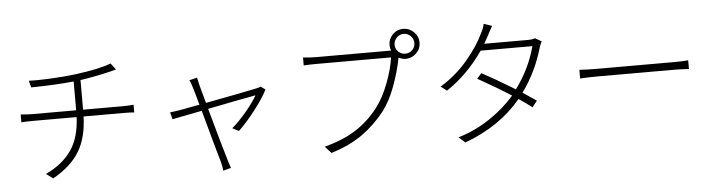

<svg xmlns="http://www.w3.org/2000/svg" viewBox="-51 -1055 5103 1375"><g transform="rotate(-5 2500.0 -367.5)"><path d="M543 -440.4H833Q867.2 -440.4 906.2 -444.3V-388.7Q878.9 -391.6 835 -391.6H542Q538.1 -241.2 478 -141.6Q418 -42 287.1 31.2L238.3 -4.9Q361.3 -63.5 423.8 -154.8Q486.3 -246.1 492.2 -391.6H181.6Q129.9 -391.6 94.7 -388.7V-445.3Q140.6 -440.4 179.7 -440.4H493.2V-647.5Q359.4 -633.8 186.5 -631.8L173.8 -680.7Q231.4 -677.7 329.6 -682.6Q427.7 -687.5 507.8 -697.3Q687.5 -720.7 767.6 -752.9L802.7 -707Q765.6 -697.3 759.8 -695.3Q628.9 -665 543 -653.3Z M1824.2 -494.1 1856.4 -470.7Q1827.1 -410.2 1761.2 -325.7Q1695.3 -241.2 1641.6 -191.4L1595.7 -214.8Q1645.5 -256.8 1699.2 -320.8Q1752.9 -384.8 1782.2 -435.5Q1695.3 -419.9 1435.5 -368.2Q1519.5 -65.4 1542 6.8Q1544.9 14.6 1551.3 36.6Q1557.6 58.6 1561.5 67.4L1504.9 82Q1503.9 59.6 1493.2 17.6Q1466.8 -71.3 1388.7 -358.4L1174.8 -316.4L1162.1 -367.2Q1188.5 -369.1 1239.3 -377.9Q1246.1 -378.9 1264.2 -382.3Q1282.2 -385.7 1315.4 -392.1Q1348.6 -398.4 1376 -403.3Q1353.5 -486.3 1339.8 -530.3Q1329.1 -568.4 1319.3 -584L1376 -597.7Q1377 -592.8 1381.3 -574.2Q1385.7 -555.7 1388.7 -541Q1401.4 -494.1 1423.8 -412.1Q1719.7 -467.8 1793 -484.4Q1809.6 -487.3 1824.2 -494.1Z M2826.7 -659.2Q2847.7 -638.7 2877 -638.7Q2906.2 -638.7 2927.2 -659.2Q2948.2 -679.7 2948.2 -709Q2948.2 -738.3 2927.2 -759.8Q2906.2 -781.2 2877 -781.2Q2847.7 -781.2 2826.7 -759.8Q2805.7 -738.3 2805.7 -709Q2805.7 -679.7 2826.7 -659.2ZM2234.4 -669.9H2757.8H2777.3Q2769.5 -688.5 2769.5 -709Q2769.5 -753.9 2800.8 -785.6Q2832 -817.4 2877 -817.4Q2920.9 -817.4 2953.1 -785.6Q2985.4 -753.9 2985.4 -709Q2985.4 -665 2953.1 -633.3Q2920.9 -601.6 2877 -601.6Q2851.6 -601.6 2826.2 -615.2L2825.2 -611.3Q2806.6 -514.6 2768.1 -410.6Q2729.5 -306.6 2676.8 -239.3Q2603.5 -146.5 2512.2 -82Q2420.9 -17.6 2288.1 23.4L2244.1 -25.4Q2380.9 -61.5 2472.7 -121.1Q2564.5 -180.7 2632.8 -269.5Q2684.6 -336.9 2723.1 -438Q2761.7 -539.1 2772.5 -621.1H2233.4Q2183.6 -621.1 2144.5 -618.2V-675.8Q2197.3 -669.9 2234.4 -669.9Z M3811.5 -668 3857.4 -641.6Q3846.7 -621.1 3839.8 -599.6Q3790 -426.8 3688.5 -287.1Q3720.7 -266.6 3786.1 -221.7L3751 -176.8Q3722.7 -199.2 3656.2 -245.1Q3503.9 -61.5 3250 32.2L3204.1 -8.8Q3326.2 -44.9 3432.1 -115.7Q3538.1 -186.5 3612.3 -273.4Q3508.8 -339.8 3374 -415L3406.2 -452.1Q3509.8 -397.5 3643.6 -315.4Q3746.1 -454.1 3788.1 -613.3H3416Q3306.6 -454.1 3151.4 -348.6L3108.4 -381.8Q3224.6 -453.1 3308.1 -553.2Q3391.6 -653.3 3429.7 -738.3Q3448.2 -770.5 3454.1 -802.7L3512.7 -783.2Q3511.7 -782.2 3478.5 -718.8Q3464.8 -692.4 3446.3 -660.2H3758.8Q3793 -660.2 3811.5 -668Z M4108.4 -352.5V-415Q4161.1 -411.1 4235.4 -411.1H4789.1Q4851.6 -411.1 4890.6 -415V-352.5Q4820.3 -356.4 4790 -356.4H4235.4Q4163.1 -356.4 4108.4 -352.5Z"/></g></svg>

Font: Gen Shin Gothic Monospace Light
Style: Regular
Weight: 300
Designer: [Source Han Sans]
Ryoko NISHIZUKA  (kana & ideographs); Paul D. Hunt (Latin, Greek & Cyrillic); Wenlong ZHANG  (bopomofo
Version: Version 1.002.20150607